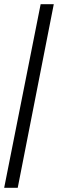

<svg xmlns="http://www.w3.org/2000/svg" viewBox="-20 -780 278 921"><path d="M0 121H65L238 -760H175Z"/></svg>

Font: Noto Serif Bengali ExtraCondensed ExtraBold
Style: Regular
Weight: 800
Width: 2
Designer: Juan Bruce, Universal Thirst, Indian Type Foundry and the Monotype Design Team.
Foundry: Monotype Imaging Inc.
Version: Version 2.003